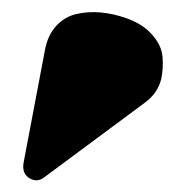

<svg xmlns="http://www.w3.org/2000/svg" viewBox="-20 -795 328 325"><path d="M20 -520 56.2 -710.9Q61 -735.8 75.2 -751.2Q89.4 -766.6 109.1 -771.2Q128.9 -775.9 150.4 -773.9Q171.9 -772 193.8 -764.2Q221.7 -754.4 237.5 -736.3Q253.4 -718.3 255.1 -699.2Q256.8 -680.2 252.9 -661.1Q246.6 -636.7 225.1 -621.1L55.2 -495.1Q43 -485.4 29.8 -493.4Q16.6 -501.5 20 -520Z"/></svg>

Font: Pilowlava
Style: Regular
Weight: 400
Designer: Anton Moglia, Jérémy Landes, Maksym Kobuzan (Cyrillic), Velvetyne Type Foundry
Foundry: Anton Moglia, Jérémy Landes, Velvetyne Type Foundry
Version: Version 1.001;hotconv 1.0.109;makeotfexe 2.5.65596